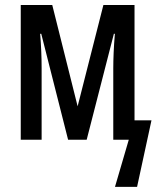

<svg xmlns="http://www.w3.org/2000/svg" viewBox="-20 -559 640 768"><path d="M585.9 -77.6 528.3 188.5H439.9L495.1 0H433.1V-285.2Q433.1 -314.5 434.6 -348.6Q436 -382.8 439.5 -423.8H435.5L326.7 0H252.4L145 -423.8H140.6Q143.6 -389.2 145 -354.2Q146.5 -319.3 146.5 -286.6V0H63V-539.1H189L290.5 -133.8L393.6 -539.1H518.1V-77.6Z"/></svg>

Font: Open Sans Condensed Medium
Style: Regular
Weight: 500
Width: 3
Designer: Monotype Design Team
Foundry: Monotype Imaging Inc.
Version: Version 3.000